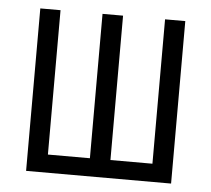

<svg xmlns="http://www.w3.org/2000/svg" viewBox="-44 -577 687 624"><g transform="rotate(5 300.0 -265.0)"><path d="M63 0V-530H129V-59H266V-530H333V-59H470V-530H536V0Z"/></g></svg>

Font: Geist Mono Light
Style: Regular
Weight: 300
Monospace: yes
Designer: Basement.studio, Andrés Briganti, Mateo Zaragoza
Foundry: Basement.studio, Vercel, Andrés Briganti, Guido Ferreyra, Mateo Zaragoza
Version: Version 1.500; ttfautohint (v1.8.4.7-5d5b)